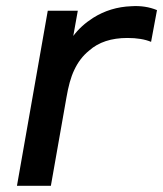

<svg xmlns="http://www.w3.org/2000/svg" viewBox="-20 -597 524 617"><path d="M484.5 -564.5 465.5 -462.5Q435.5 -475 389.5 -475Q312 -475 266.5 -434.5Q250.5 -421.5 239 -406.2Q227.5 -391 218.8 -372.5Q210 -354 204 -332Q198 -310 193.5 -283.5L143.5 0H34.5L133.5 -562.5H230L215.5 -481.5Q240 -514.5 279 -539.5Q334.5 -574.5 402 -577Q447 -580 484.5 -564.5Z"/></svg>

Font: Russisch Sans SemiBold
Style: Italic
Weight: 600
Width: 4
Italic angle: -10°
Designer: Michael Sharanda (font) & Cristiano Sobral (main changes)
Foundry: Michael Sharanda
Version: Version 2.00;September 8, 2020;FontCreator 13.0.0.2681 64-bi